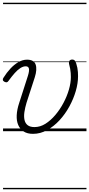

<svg xmlns="http://www.w3.org/2000/svg" viewBox="-22 -950 646 1390"><path d="M217 19Q176 19 149.5 2Q123 -15 110 -45Q97 -75 99 -116Q101 -157 117 -205L180 -401Q191 -436 187.5 -453Q184 -470 164 -470Q146 -470 126 -457.5Q106 -445 85 -421.5Q64 -398 40 -365Q34 -356 27.5 -354.5Q21 -353 10 -358Q-1 -364 -1.5 -372Q-2 -380 3 -387Q26 -424 53.5 -453.5Q81 -483 111.5 -500.5Q142 -518 174 -518Q199 -518 214.5 -509Q230 -500 236 -483Q242 -466 240.5 -442.5Q239 -419 230 -391L170 -206Q159 -169 154.5 -137.5Q150 -106 155.5 -81.5Q161 -57 178.5 -43.5Q196 -30 228 -30Q269 -30 307 -54Q345 -78 378.5 -117.5Q412 -157 437.5 -205Q463 -253 477 -301.5Q491 -350 491 -392Q491 -406 490 -421Q489 -436 486 -452.5Q483 -469 478 -487Q476 -497 478 -504Q480 -511 486 -515Q492 -519 501 -519Q512 -519 518.5 -512.5Q525 -506 530 -490Q535 -475 538 -459.5Q541 -444 542 -428.5Q543 -413 543 -398Q543 -347 526.5 -290.5Q510 -234 480 -179Q450 -124 409 -79.5Q368 -35 319 -8Q270 19 217 19ZM0 410H604V420H0ZM0 -20H604V0H0ZM0 -505H604V-500H0ZM0 -930H604V-920H0Z"/></svg>

Font: Playwrite DE LA Guides
Style: Regular
Weight: 400
Designer: Veronika Burian, José Scaglione
Foundry: TypeTogether
Version: Version 1.003